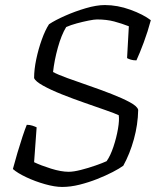

<svg xmlns="http://www.w3.org/2000/svg" viewBox="-20 -740 628 760"><path d="M226 0Q197 0 158 -11Q119 -22 84 -38.5Q49 -55 31 -71Q39 -101 49 -135Q59 -169 69 -199Q79 -229 86 -246Q98 -246 108.5 -242.5Q119 -239 125 -236L115 -98Q142 -85 182 -72.5Q222 -60 252 -60Q271 -60 300.5 -67.5Q330 -75 358.5 -85Q387 -95 402 -102Q417 -123 429 -159Q441 -195 447 -230Q453 -265 450 -284Q435 -291 398 -304Q361 -317 315 -333Q269 -349 225 -366.5Q181 -384 150.5 -401Q120 -418 115 -431Q115 -465 123.5 -505.5Q132 -546 145.5 -583.5Q159 -621 174 -644Q198 -660 237.5 -677.5Q277 -695 319.5 -707.5Q362 -720 395 -720Q445 -720 496 -701.5Q547 -683 577 -660Q565 -615 549 -572Q533 -529 520 -501Q507 -501 497.5 -504Q488 -507 483 -510L490 -636Q462 -647 432 -655Q402 -663 364 -663Q353 -663 330.5 -658.5Q308 -654 284 -647.5Q260 -641 242 -633Q223 -602 209 -551.5Q195 -501 190 -455Q208 -445 246.5 -431Q285 -417 331.5 -401Q378 -385 421.5 -368Q465 -351 494.5 -335Q524 -319 527 -305Q526 -247 510 -189Q494 -131 468 -84Q453 -73 426 -59Q399 -45 365 -31.5Q331 -18 295 -9Q259 0 226 0Z"/></svg>

Font: Texturina Thin
Style: Italic
Weight: 100
Italic angle: -11°
Designer: Guillermo Torres Carreño
Foundry: Omnibus-Type
Version: Version 1.002; ttfautohint (v1.8.3)